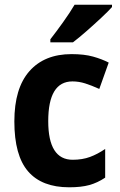

<svg xmlns="http://www.w3.org/2000/svg" viewBox="-20 -786 511 816"><path d="M274 10Q158 10 99.5 -57.5Q41 -125 41 -270Q41 -411 105 -483.5Q169 -556 284 -556Q338 -556 375.5 -545.5Q413 -535 442 -520L402 -408Q369 -423 342 -431.5Q315 -440 288 -440Q185 -440 185 -271Q185 -107 289 -107Q330 -107 362.5 -119Q395 -131 427 -153V-31Q394 -9 359.5 0.5Q325 10 274 10ZM456 -756Q440 -738 410 -710Q380 -682 347.5 -653.5Q315 -625 290 -606H194V-619Q219 -651 248 -691.5Q277 -732 297 -766H456Z"/></svg>

Font: Noto Sans Sinhala SemiCondensed
Style: Bold
Weight: 700
Width: 4
Designer: Jelle Bosma - Monotype Design Team
Foundry: Monotype Imaging Inc.
Version: Version 2.006; ttfautohint (v1.8.4.7-5d5b)